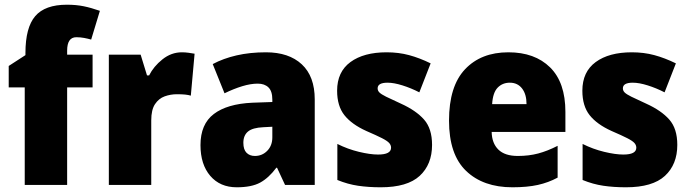

<svg xmlns="http://www.w3.org/2000/svg" viewBox="-20 -785 2929 815"><path d="M373 -414H265V0H85V-414H17V-505L88 -551V-560Q88 -668 129.5 -716.5Q171 -765 264 -765Q303 -765 335 -758.5Q367 -752 404 -739L367 -617Q353 -621 337 -624Q321 -627 304 -627Q265 -627 265 -570V-553H373Z M752 -563Q766 -563 780.5 -561Q795 -559 806 -557L790 -379Q780 -382 766.5 -383.5Q753 -385 731 -385Q704 -385 679 -376Q654 -367 638 -343Q622 -319 622 -274V0H442V-553H577L604 -465H613Q632 -503 669.5 -533Q707 -563 752 -563Z M1109 -563Q1206 -563 1261 -512Q1316 -461 1316 -363V0H1190L1156 -73H1153Q1121 -30 1084.5 -10Q1048 10 985 10Q914 10 872.5 -38.5Q831 -87 831 -169Q831 -258 887.5 -301Q944 -344 1051 -349L1136 -352V-362Q1136 -398 1119.5 -414Q1103 -430 1074 -430Q1044 -430 1008 -419Q972 -408 933 -389L883 -513Q928 -537 984.5 -550Q1041 -563 1109 -563ZM1098 -245Q1052 -243 1032.5 -226.5Q1013 -210 1013 -179Q1013 -150 1026.5 -136.5Q1040 -123 1062 -123Q1093 -123 1114.5 -145Q1136 -167 1136 -202V-247Z M1814 -170Q1814 -87 1761.5 -38.5Q1709 10 1596 10Q1544 10 1500 3.5Q1456 -3 1412 -21V-174Q1456 -152 1503.5 -140.5Q1551 -129 1585 -129Q1640 -129 1640 -158Q1640 -169 1632 -178Q1624 -187 1601.5 -198.5Q1579 -210 1535 -229Q1473 -257 1442 -296Q1411 -335 1411 -400Q1411 -480 1467.5 -521.5Q1524 -563 1621 -563Q1672 -563 1716.5 -551Q1761 -539 1808 -516L1760 -393Q1725 -411 1688.5 -422.5Q1652 -434 1625 -434Q1583 -434 1583 -410Q1583 -400 1590.5 -392.5Q1598 -385 1619 -374.5Q1640 -364 1682 -345Q1746 -316 1780 -277.5Q1814 -239 1814 -170Z M2138 -563Q2250 -563 2315 -499Q2380 -435 2380 -310V-225H2067Q2068 -177 2095.5 -150Q2123 -123 2178 -123Q2225 -123 2264.5 -133.5Q2304 -144 2347 -166V-31Q2308 -10 2263 0Q2218 10 2155 10Q2031 10 1958.5 -59.5Q1886 -129 1886 -273Q1886 -419 1954 -491Q2022 -563 2138 -563ZM2144 -434Q2113 -434 2092.5 -413Q2072 -392 2069 -343H2215Q2215 -385 2196 -409.5Q2177 -434 2144 -434Z M2855 -170Q2855 -87 2802.5 -38.5Q2750 10 2637 10Q2585 10 2541 3.5Q2497 -3 2453 -21V-174Q2497 -152 2544.5 -140.5Q2592 -129 2626 -129Q2681 -129 2681 -158Q2681 -169 2673 -178Q2665 -187 2642.5 -198.5Q2620 -210 2576 -229Q2514 -257 2483 -296Q2452 -335 2452 -400Q2452 -480 2508.5 -521.5Q2565 -563 2662 -563Q2713 -563 2757.5 -551Q2802 -539 2849 -516L2801 -393Q2766 -411 2729.5 -422.5Q2693 -434 2666 -434Q2624 -434 2624 -410Q2624 -400 2631.5 -392.5Q2639 -385 2660 -374.5Q2681 -364 2723 -345Q2787 -316 2821 -277.5Q2855 -239 2855 -170Z"/></svg>

Font: Noto Sans Myanmar SemiCondensed Black
Style: Regular
Weight: 900
Width: 4
Designer: Monotype Design Team
Foundry: Monotype Imaging Inc.
Version: Version 2.107; ttfautohint (v1.8.4.7-5d5b)